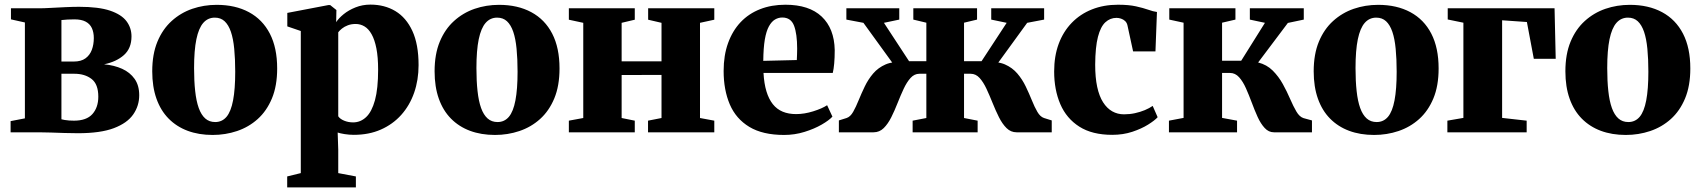

<svg xmlns="http://www.w3.org/2000/svg" viewBox="-20 -574 7376 833"><path d="M318 4Q290 4 259.5 3Q229 2 200.2 1Q171.5 0 148.5 0H26V-48.5L88 -60.5V-476.5L27.5 -490V-538H150Q170.5 -538 201.2 -539.8Q232 -541.5 264.8 -543Q297.5 -544.5 323.5 -544.5Q408 -544.5 457.5 -527.8Q507 -511 528.8 -482Q550.5 -453 550.5 -416Q550.5 -364.5 517.8 -335.2Q485 -306 431.5 -295Q475.5 -291 509.8 -275.5Q544 -260 564 -231.8Q584 -203.5 584 -161Q584 -115 558 -77.5Q532 -40 474 -18Q416 4 318 4ZM301 -50.5Q355.5 -50.5 381 -79.2Q406.5 -108 406.5 -154.5Q406.5 -209 377.2 -231.5Q348 -254 302.5 -254H246.5V-56.5Q252 -55 260.5 -53.5Q269 -52 279.8 -51.2Q290.5 -50.5 301 -50.5ZM246.5 -307H300Q332 -307 351 -321Q370 -335 378.5 -358Q387 -381 387 -409Q387 -434 378.5 -452.2Q370 -470.5 351.5 -480.2Q333 -490 303 -490Q287 -490 273 -489.2Q259 -488.5 246.5 -487Z M640.5 -264.5Q640.5 -339 663 -393.2Q685.5 -447.5 724.8 -483Q764 -518.5 814.2 -535.8Q864.5 -553 920 -553Q1001 -553 1060 -521.2Q1119 -489.5 1150.8 -428Q1182.5 -366.5 1182.5 -277Q1182.5 -201.5 1159.8 -147Q1137 -92.5 1098 -57.5Q1059 -22.5 1008.5 -5.5Q958 11.5 902.5 11.5Q842.5 11.5 794.2 -6.5Q746 -24.5 711.5 -59.5Q677 -94.5 658.8 -146Q640.5 -197.5 640.5 -264.5ZM913.5 -44.5Q943.5 -44.5 962.8 -67.2Q982 -90 991.2 -138.5Q1000.5 -187 1000.5 -263Q1000.5 -318.5 996.2 -362.2Q992 -406 981.8 -436Q971.5 -466 954.5 -481.8Q937.5 -497.5 912 -497.5Q882 -497.5 862 -474.8Q842 -452 832 -403.8Q822 -355.5 822 -278.5Q822 -222.5 826.8 -179Q831.5 -135.5 842.2 -105.5Q853 -75.5 870.5 -60Q888 -44.5 913.5 -44.5Z M1226 239V191.5L1285 177V-439.5L1226.5 -459.5V-518L1404.5 -552H1412.5L1439.5 -530.5L1438.5 -478Q1449.5 -495 1471 -512.5Q1492.5 -530 1522.5 -542Q1552.5 -554 1587 -554Q1648.5 -554 1695.5 -525.8Q1742.5 -497.5 1769.2 -439.5Q1796 -381.5 1796 -291.5Q1796 -227 1776.8 -171.8Q1757.5 -116.5 1720.8 -75.5Q1684 -34.5 1632.2 -11.8Q1580.5 11 1515 11Q1495 11 1475 7.8Q1455 4.5 1445 1L1447.5 75.5V177L1524 191.5V239ZM1512 -43Q1544 -43 1568.5 -66Q1593 -89 1606.8 -139.2Q1620.5 -189.5 1620.5 -271.5Q1620.5 -326 1613 -364Q1605.5 -402 1592.2 -425.5Q1579 -449 1561.2 -459.5Q1543.5 -470 1523 -470Q1504 -470 1489 -464.2Q1474 -458.5 1463.5 -450Q1453 -441.5 1447.5 -434V-69.5Q1455 -58 1473 -50.5Q1491 -43 1512 -43Z M1865.5 -264.5Q1865.5 -339 1888 -393.2Q1910.5 -447.5 1949.8 -483Q1989 -518.5 2039.2 -535.8Q2089.5 -553 2145 -553Q2226 -553 2285 -521.2Q2344 -489.5 2375.8 -428Q2407.5 -366.5 2407.5 -277Q2407.5 -201.5 2384.8 -147Q2362 -92.5 2323 -57.5Q2284 -22.5 2233.5 -5.5Q2183 11.5 2127.5 11.5Q2067.5 11.5 2019.2 -6.5Q1971 -24.5 1936.5 -59.5Q1902 -94.5 1883.8 -146Q1865.5 -197.5 1865.5 -264.5ZM2138.5 -44.5Q2168.5 -44.5 2187.8 -67.2Q2207 -90 2216.2 -138.5Q2225.5 -187 2225.5 -263Q2225.5 -318.5 2221.2 -362.2Q2217 -406 2206.8 -436Q2196.5 -466 2179.5 -481.8Q2162.5 -497.5 2137 -497.5Q2107 -497.5 2087 -474.8Q2067 -452 2057 -403.8Q2047 -355.5 2047 -278.5Q2047 -222.5 2051.8 -179Q2056.5 -135.5 2067.2 -105.5Q2078 -75.5 2095.5 -60Q2113 -44.5 2138.5 -44.5Z M2448 0V-50.5L2510.5 -62V-475L2448 -488.5V-538H2734V-488.5L2677 -475V-308H2850V-475L2792 -488.5V-538H3079V-488.5L3017 -475V-62L3079 -50.5V0H2791.5V-50.5L2850 -62V-249L2677 -248.5V-62L2734 -50.5V0Z M3382 11.5Q3289 11.5 3231 -23.5Q3173 -58.5 3146.2 -121.2Q3119.5 -184 3119.5 -266Q3119.5 -334 3138.8 -387.2Q3158 -440.5 3193.2 -477.8Q3228.5 -515 3277.8 -534.2Q3327 -553.5 3387.5 -553.5Q3490.5 -553.5 3545 -502Q3599.5 -450.5 3601.5 -357Q3601.5 -323 3599.2 -298.5Q3597 -274 3593 -257.5H3292.5Q3295 -211.5 3305.2 -177.8Q3315.5 -144 3333 -122Q3350.5 -100 3375.8 -89.5Q3401 -79 3434 -79Q3469.5 -79 3508 -91Q3546.5 -103 3568.5 -117.5L3591.5 -68Q3577 -52 3545 -33.5Q3513 -15 3470.5 -1.8Q3428 11.5 3382 11.5ZM3291.5 -310 3437 -313.5Q3437.5 -326 3438 -338Q3438.5 -350 3438.5 -363Q3438.5 -427 3425 -462.5Q3411.5 -498 3374 -498Q3357 -498 3342.2 -489.2Q3327.5 -480.5 3316 -459.8Q3304.5 -439 3298.2 -402.5Q3292 -366 3291.5 -310Z M3619.5 0V-51.5L3653 -62Q3669.5 -67.5 3681.5 -88.8Q3693.5 -110 3705.2 -139Q3717 -168 3731.8 -198.8Q3746.5 -229.5 3768.2 -255Q3790 -280.5 3822.2 -294.5Q3854.5 -308.5 3900.5 -303L3893 -244.5L3726 -475L3652 -489V-538H3881.5V-489L3815 -475L3924 -308.5H3999V-475.5L3942.5 -489V-538H4219V-489L4162.5 -475.5V-308.5H4238.5L4347.5 -475L4280.5 -489V-538H4510V-489L4436.5 -475L4269 -244.5L4261.5 -303Q4308 -308.5 4340 -294.5Q4372 -280.5 4393.8 -255Q4415.5 -229.5 4430.2 -198.8Q4445 -168 4456.8 -138.8Q4468.5 -109.5 4480.8 -88.5Q4493 -67.5 4509.5 -62L4543 -51.5V0H4390.5Q4365.5 0 4347 -18.2Q4328.5 -36.5 4314 -65.5Q4299.5 -94.5 4286.5 -127Q4273.5 -159.5 4260 -188.5Q4246.5 -217.5 4230 -235.8Q4213.5 -254 4191 -254H4162.5V-62L4221.5 -50.5V0H3939.5V-50.5L3999 -62V-254H3969Q3947 -254 3930.5 -235.8Q3914 -217.5 3900.5 -188.5Q3887 -159.5 3874.2 -127Q3861.5 -94.5 3847 -65.5Q3832.5 -36.5 3814 -18.2Q3795.5 0 3770 0Z M4805.5 11Q4718.5 11 4662.8 -24.5Q4607 -60 4580.2 -122.2Q4553.5 -184.5 4553.5 -264Q4553.5 -330.5 4573.2 -383.8Q4593 -437 4629.8 -475Q4666.5 -513 4717.5 -533.2Q4768.5 -553.5 4830.5 -553.5Q4877 -553.5 4908.5 -546.5Q4940 -539.5 4961.8 -531.8Q4983.5 -524 4999.5 -522L4993 -351H4896L4871.5 -464Q4869 -475.5 4861.2 -482.8Q4853.5 -490 4843.5 -493.2Q4833.5 -496.5 4824 -496.5Q4796.5 -496.5 4775.8 -477.5Q4755 -458.5 4743.5 -414.2Q4732 -370 4731.5 -293.5Q4731.5 -238 4740.2 -197.2Q4749 -156.5 4765.8 -130.2Q4782.5 -104 4805.5 -91Q4828.5 -78 4856.5 -78Q4881.5 -78 4904.2 -83Q4927 -88 4946.8 -96.2Q4966.5 -104.5 4981 -114.5L5002.5 -65.5Q4990 -51.5 4961.2 -33.5Q4932.5 -15.5 4892.5 -2.2Q4852.5 11 4805.5 11Z M5051.5 0V-50.5L5115 -62.5V-475.5L5053 -489V-538H5340V-489L5282 -475.5V-310.5H5365L5468 -475L5402.5 -489V-538H5636.5V-489L5567.5 -474.5L5438.5 -303Q5476 -293.5 5501.8 -267.8Q5527.5 -242 5545.5 -209.5Q5563.5 -177 5577.2 -145Q5591 -113 5604.5 -90Q5618 -67 5635.5 -61.5L5672 -51.5V0H5507Q5484 0 5466.8 -18.8Q5449.5 -37.5 5436.2 -66.8Q5423 -96 5410.8 -129Q5398.5 -162 5385.5 -191.2Q5372.5 -220.5 5355.8 -239Q5339 -257.5 5316.5 -257.5H5282V-62.5L5347 -50.5V0Z M5679.5 -264.5Q5679.5 -339 5702 -393.2Q5724.5 -447.5 5763.8 -483Q5803 -518.5 5853.2 -535.8Q5903.5 -553 5959 -553Q6040 -553 6099 -521.2Q6158 -489.5 6189.8 -428Q6221.5 -366.5 6221.5 -277Q6221.5 -201.5 6198.8 -147Q6176 -92.5 6137 -57.5Q6098 -22.5 6047.5 -5.5Q5997 11.5 5941.5 11.5Q5881.5 11.5 5833.2 -6.5Q5785 -24.5 5750.5 -59.5Q5716 -94.5 5697.8 -146Q5679.5 -197.5 5679.5 -264.5ZM5952.5 -44.5Q5982.5 -44.5 6001.8 -67.2Q6021 -90 6030.2 -138.5Q6039.5 -187 6039.5 -263Q6039.5 -318.5 6035.2 -362.2Q6031 -406 6020.8 -436Q6010.5 -466 5993.5 -481.8Q5976.5 -497.5 5951 -497.5Q5921 -497.5 5901 -474.8Q5881 -452 5871 -403.8Q5861 -355.5 5861 -278.5Q5861 -222.5 5865.8 -179Q5870.5 -135.5 5881.2 -105.5Q5892 -75.5 5909.5 -60Q5927 -44.5 5952.5 -44.5Z M6259.5 0V-50.5L6329 -62.5V-475.5L6261 -489.5V-538H6724.5L6729.5 -319H6634.5L6604.5 -478.5L6497 -486V-62.5L6603.5 -50.5V0Z M6771.5 -264.5Q6771.5 -339 6794 -393.2Q6816.5 -447.5 6855.8 -483Q6895 -518.5 6945.2 -535.8Q6995.5 -553 7051 -553Q7132 -553 7191 -521.2Q7250 -489.5 7281.8 -428Q7313.5 -366.5 7313.5 -277Q7313.5 -201.5 7290.8 -147Q7268 -92.5 7229 -57.5Q7190 -22.5 7139.5 -5.5Q7089 11.5 7033.5 11.5Q6973.5 11.5 6925.2 -6.5Q6877 -24.5 6842.5 -59.5Q6808 -94.5 6789.8 -146Q6771.5 -197.5 6771.5 -264.5ZM7044.5 -44.5Q7074.5 -44.5 7093.8 -67.2Q7113 -90 7122.2 -138.5Q7131.5 -187 7131.5 -263Q7131.5 -318.5 7127.2 -362.2Q7123 -406 7112.8 -436Q7102.5 -466 7085.5 -481.8Q7068.5 -497.5 7043 -497.5Q7013 -497.5 6993 -474.8Q6973 -452 6963 -403.8Q6953 -355.5 6953 -278.5Q6953 -222.5 6957.8 -179Q6962.5 -135.5 6973.2 -105.5Q6984 -75.5 7001.5 -60Q7019 -44.5 7044.5 -44.5Z"/></svg>

Font: Merriweather 60pt Black
Style: Regular
Weight: 900
Version: Version 2.100